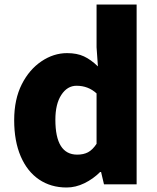

<svg xmlns="http://www.w3.org/2000/svg" viewBox="-20 -819 698 853"><path d="M43 -285Q43 -378 77 -445Q110 -510 164 -546.5Q218 -583 278 -583Q322 -583 353 -568.5Q384 -554 415 -524L409 -609V-799H587V0H442L429 -55H425Q394 -24 355 -5Q316 14 276 14Q206 14 153.5 -21.5Q101 -57 72 -124.5Q43 -192 43 -285ZM409 -180V-404Q372 -438 320 -438Q279 -438 252.5 -397.5Q226 -357 226 -287Q226 -132 323 -132Q351 -132 371 -142.5Q391 -153 409 -180Z"/></svg>

Font: Merged Yaku Han JP Black
Style: Regular
Weight: 900
Designer: Ryoko NISHIZUKA 西塚涼子 (kana, bopomofo & ideographs); Paul D. Hunt (Latin, Greek & Cyrillic); Sandoll Communications 산돌커뮤니
Foundry: Adobe
Version: Version 2.004